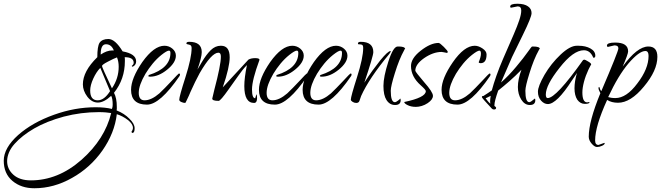

<svg xmlns="http://www.w3.org/2000/svg" viewBox="-439 -547 3526 1024"><path d="M-256 457Q-326 457 -372.5 418Q-419 379 -419 310Q-419 242 -342 173Q-266 106 -151 65Q-40 25 71 25Q122 25 158 34Q162 23 162 12Q162 -22 154 -36Q115 0 83 0Q51 0 27 -31Q3 -63 3 -97Q3 -167 80 -242Q80 -300 92 -319Q106 -339 139 -339Q175 -339 215 -273Q287 -260 287 -220Q287 -204 275.5 -195.5Q264 -187 264 -196Q274 -203 274 -212Q274 -242 226 -242Q227 -238 227 -233Q227 -228 227 -221Q227 -125 169 -52Q184 -24 184 23Q184 28 184 32.5Q184 37 183 42Q224 58 251 86Q279 113 279 137Q279 162 267 162Q264 162 262 156Q270 145 270 135Q270 114 243 93Q216 72 184 62Q172 163 107 256Q42 348 -55 402Q-152 457 -256 457ZM98 -256Q130 -278 160 -278H168Q155 -311 126 -311Q98 -311 98 -257ZM158 -76Q194 -129 194 -191Q194 -219 185 -241Q168 -235 136 -218Q105 -202 105 -195Q105 -188 158 -76ZM82 -12Q117 -12 148 -61L96 -185Q75 -164 58.5 -128Q42 -92 42 -64Q42 -12 82 -12ZM-274 415Q-203 415 -135.5 388Q-68 361 -4 305Q120 195 154 56Q142 54 125.5 52.5Q109 51 88 51Q-7 51 -99 75Q-191 100 -256.5 138Q-322 176 -361 220Q-381 242 -391 266Q-401 290 -401 312Q-401 355 -367.5 385Q-334 415 -274 415Z M345 11Q260 11 260 -68Q260 -129 320 -216Q382 -303 438 -303Q462 -303 480.5 -287.5Q499 -272 499 -250Q499 -213 452 -175Q406 -138 361 -138Q352 -138 352 -142L355 -147Q470 -183 470 -265Q470 -277 462 -277Q451 -277 422 -254Q397 -234 375.5 -208Q354 -182 337 -154Q301 -93 301 -52Q301 -12 332 -12Q368 -12 411 -49Q425 -62 441 -78.5Q457 -95 476 -115Q513 -155 515 -155Q521 -155 521 -150.5Q521 -146 519 -142Q414 11 345 11Z M549 2Q539 2 528 -3Q517 -8 517 -15Q517 -32 550 -135Q583 -239 583 -291Q583 -307 569 -309Q555 -311 555 -315Q555 -324 570 -324Q637 -324 637 -269Q637 -242 614 -176L637 -215Q661 -256 685 -279.5Q709 -303 738 -303H740Q786 -303 786 -241Q786 -216 777 -176Q768 -136 749 -81L886 -229Q900 -237 922 -237Q945 -237 945 -228Q905 -120 905 -70Q905 -23 922 -23L929 -45Q932 -38 932 -24Q932 2 916 2Q864 2 864 -88Q864 -110 867.5 -138Q871 -166 878 -200Q865 -187 854.5 -173.5Q844 -160 832 -143L780 -70Q737 -9 727 -9Q693 -9 693 -21Q693 -22 704 -68Q739 -200 739 -245Q739 -266 726 -266Q689 -266 626 -157Q615 -137 601.5 -109.5Q588 -82 577 -57Q575 -51 568.5 -37Q562 -23 556 -10.5Q550 2 549 2Z M1027 11Q942 11 942 -68Q942 -129 1002 -216Q1064 -303 1120 -303Q1144 -303 1162.5 -287.5Q1181 -272 1181 -250Q1181 -213 1134 -175Q1088 -138 1043 -138Q1034 -138 1034 -142L1037 -147Q1152 -183 1152 -265Q1152 -277 1144 -277Q1133 -277 1104 -254Q1079 -234 1057.5 -208Q1036 -182 1019 -154Q983 -93 983 -52Q983 -12 1014 -12Q1050 -12 1093 -49Q1107 -62 1123 -78.5Q1139 -95 1158 -115Q1195 -155 1197 -155Q1203 -155 1203 -150.5Q1203 -146 1201 -142Q1096 11 1027 11Z M1260 11Q1175 11 1175 -68Q1175 -129 1235 -216Q1297 -303 1353 -303Q1377 -303 1395.5 -287.5Q1414 -272 1414 -250Q1414 -213 1367 -175Q1321 -138 1276 -138Q1267 -138 1267 -142L1270 -147Q1385 -183 1385 -265Q1385 -277 1377 -277Q1366 -277 1337 -254Q1312 -234 1290.5 -208Q1269 -182 1252 -154Q1216 -93 1216 -52Q1216 -12 1247 -12Q1283 -12 1326 -49Q1340 -62 1356 -78.5Q1372 -95 1391 -115Q1428 -155 1430 -155Q1436 -155 1436 -150.5Q1436 -146 1434 -142Q1329 11 1260 11Z M1461 2Q1451 2 1442 -3.5Q1433 -9 1432 -15Q1432 -32 1465 -135Q1498 -239 1498 -291Q1498 -306 1491 -308.5Q1484 -311 1477 -310.5Q1470 -310 1470 -315Q1470 -324 1485 -324Q1552 -324 1552 -269Q1552 -249 1504 -106Q1526 -141 1547.5 -170.5Q1569 -200 1589 -225Q1630 -275 1644 -275Q1644 -275 1644.5 -274.5Q1645 -274 1645 -273Q1645 -272 1643.5 -268.5Q1642 -265 1637 -259Q1529 -129 1487 -35L1478 -9Q1474 2 1461 2ZM1668 13Q1639 13 1622 -14Q1606 -39 1606 -89Q1606 -137 1632 -218Q1658 -299 1682 -299H1687Q1720 -299 1722 -286Q1720 -288 1717 -280Q1703 -255 1690.5 -224Q1678 -193 1667 -157Q1645 -87 1645 -63Q1645 -2 1667 -2Q1673 -2 1684.5 -11Q1696 -20 1695 -21Q1698 -21 1698 -13Q1698 13 1668 13Z M1779 23Q1754 23 1735.5 14Q1717 5 1717 -3Q1832 -27 1832 -61Q1832 -68 1805 -92Q1753 -138 1753 -195Q1753 -236 1804 -276Q1857 -318 1900 -318Q1907 -318 1928 -297Q1949 -276 1949 -270.5Q1949 -265 1944 -265Q1933 -267 1926 -268.5Q1919 -270 1916 -270Q1871 -270 1823 -237Q1776 -204 1776 -170Q1776 -164 1823 -109Q1870 -56 1870 -36Q1870 -16 1842 3Q1827 13 1810.5 18Q1794 23 1779 23Z M2001 11Q1916 11 1916 -68Q1916 -128 1976 -215Q2037 -303 2093 -303Q2113 -303 2134.5 -288.5Q2156 -274 2156 -257Q2156 -210 2124 -210Q2116 -210 2114 -215Q2126 -244 2126 -261Q2126 -277 2118 -277Q2107 -277 2078 -254Q2053 -234 2031.5 -208Q2010 -182 1993 -154Q1957 -93 1957 -52Q1957 -12 1988 -12Q2024 -12 2067 -49Q2081 -62 2097 -78.5Q2113 -95 2132 -115Q2169 -155 2171 -155Q2177 -155 2177 -150.5Q2177 -146 2175 -142Q2070 11 2001 11Z M2195 37Q2189 37 2184 32Q2131 -24 2131 -29Q2131 -35 2137 -35H2139Q2166 -52 2184 -65Q2193 -99 2208.5 -143Q2224 -187 2244 -233L2301 -364Q2320 -408 2330.5 -439.5Q2341 -471 2341 -491Q2341 -513 2322 -513L2287 -506Q2282 -506 2282 -512Q2282 -527 2320 -527Q2358 -527 2377 -513Q2396 -500 2396 -477Q2396 -456 2351 -364L2292 -243L2233 -107Q2274 -143 2314 -191Q2355 -240 2375.5 -269.5Q2396 -299 2399 -299H2404Q2440 -299 2440 -286Q2440 -287 2439.5 -286.5Q2439 -286 2440 -285V-286Q2439 -288 2435 -280Q2421 -255 2408.5 -224Q2396 -193 2385 -157Q2363 -87 2363 -63Q2363 -2 2384 -2Q2391 -2 2413 -21Q2416 -21 2416 -13Q2416 13 2387 13Q2359 13 2341 -16Q2323 -45 2323 -83Q2323 -124 2342 -175Q2310 -142 2278.5 -114.5Q2247 -87 2218 -64Q2198 -7 2198 13V18Q2207 24 2207 28Q2207 37 2195 37ZM2176 6Q2176 4 2175.5 0.5Q2175 -3 2175 -7Q2175 -17 2178 -36Q2167 -30 2160 -27Q2153 -24 2151 -23Q2156 -16 2162 -8.5Q2168 -1 2176 6Z M2483 8Q2463 8 2446.5 -10.5Q2430 -29 2430 -58Q2430 -87 2465 -148Q2500 -208 2551 -256Q2601 -303 2637 -303H2647Q2684 -303 2710 -288.5Q2736 -274 2736 -250Q2736 -239 2727 -239Q2724 -239 2724 -242Q2708 -279 2675 -279Q2618 -279 2545 -185Q2472 -93 2472 -43Q2472 -24 2482 -24Q2527 -24 2671 -227Q2671 -227 2671 -227Q2670 -226 2672.5 -227.5Q2675 -229 2677 -229Q2682 -229 2698 -219Q2714 -210 2714 -203Q2714 -203 2710 -196.5Q2706 -190 2700 -177Q2684 -143 2675.5 -110.5Q2667 -78 2667 -54Q2667 -1 2693 -1L2703 -3L2705 -2Q2705 7 2680 7Q2656 7 2640 -15Q2625 -38 2625 -76Q2625 -113 2638 -158Q2637 -155 2631 -147Q2625 -139 2612 -119Q2530 8 2483 8Z M2745 237Q2732 237 2716.5 219Q2701 201 2701 182Q2701 100 2763 -50Q2753 -69 2753 -76Q2753 -83 2756 -83L2758 -82Q2761 -68 2768 -61Q2859 -273 2859 -289Q2859 -305 2838 -305L2804 -297Q2798 -297 2798 -304Q2798 -320 2842 -320Q2911 -320 2911 -273Q2911 -259 2882 -192Q2959 -299 3019 -299Q3067 -299 3067 -244Q3067 -171 2995 -85Q2924 1 2857 1Q2823 1 2799 -14Q2735 126 2735 202Q2735 226 2753 226L2784 215Q2786 215 2786 217Q2786 224 2772 230.5Q2758 237 2745 237ZM2843 -24Q2902 -24 2960 -102Q3020 -180 3020 -249Q3020 -275 3003 -275Q2970 -275 2913 -209Q2858 -144 2805 -30V-29Q2812 -27 2821 -25.5Q2830 -24 2843 -24Z"/></svg>

Font: Qwigley
Style: Regular
Weight: 400
Designer: Robert E. Leuschke
Foundry: Robert E. Leuschke
Version: Version 1.010; ttfautohint (v1.8.3)